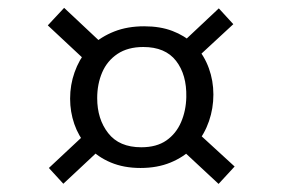

<svg xmlns="http://www.w3.org/2000/svg" viewBox="-20 -543 710 482"><path d="M569 -125 528.7 -81.3 432 -171.3 463.7 -171.3Q440.7 -148.3 407.7 -134.8Q374.7 -121.3 332.7 -121.3Q291 -121.3 258.3 -135Q225.7 -148.7 204 -172L238 -174.3L139 -81.7L102.7 -121.3L200 -212.3L197 -178.7Q177 -201.3 166.5 -231.8Q156 -262.3 156 -295.3Q156 -330 167.2 -361.5Q178.3 -393 199.3 -418.7L196.7 -389L100 -479.3L141 -523.3L239.7 -430.7L210 -428.7Q234 -451 267 -464Q300 -477 342 -477Q382.3 -477 412.8 -465.3Q443.3 -453.7 464.3 -433.7L435.7 -434L529.3 -522L565.7 -482.3L471 -394.7L471 -427.3Q493 -403 504.3 -371.7Q515.7 -340.3 515.7 -305.7Q515.7 -271 504.7 -239Q493.7 -207 472.7 -181.7L469.7 -216ZM334.7 -173.3Q373 -173.3 397.5 -190.3Q422 -207.3 434.5 -236.2Q447 -265 447.7 -299.3Q449 -355.3 422 -390.2Q395 -425 339.7 -425Q301 -425 275 -407.7Q249 -390.3 236.5 -361.2Q224 -332 224 -296.7Q224 -244 251.7 -208.7Q279.3 -173.3 334.7 -173.3Z"/></svg>

Font: Bitter Thin
Style: Regular
Weight: 100
Designer: Sol Matas, and Bitter project Authors
Foundry: Sol Matas
Version: Version 2.002